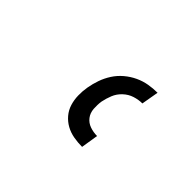

<svg xmlns="http://www.w3.org/2000/svg" viewBox="-63 -970 725 725"><g transform="rotate(45 300.0 -607.0)"><path d="M398 -434Q375 -434 352.5 -438Q330 -442 311 -452.5Q292 -463 278 -479.5Q264 -496 257.5 -517Q251 -538 250.5 -561Q250 -584 254 -607Q258 -630 266 -653Q274 -676 287.5 -697Q301 -718 320.5 -734.5Q340 -751 362.5 -761.5Q385 -772 408.5 -776Q432 -780 455 -780L443 -711Q423 -711 402.5 -704.5Q382 -698 365.5 -682.5Q349 -667 341 -647Q333 -627 329 -607Q326 -587 327.5 -566.5Q329 -546 340.5 -531Q352 -516 370.5 -509.5Q389 -503 409 -503Z"/></g></svg>

Font: Iosevka HT Extended
Style: Italic
Weight: 400
Width: 7
Italic angle: -9°
Monospace: yes
Designer: Belleve Invis
Foundry: Belleve Invis
Version: Version 32.3.0; ttfautohint (v1.8.4)